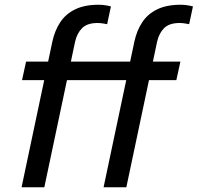

<svg xmlns="http://www.w3.org/2000/svg" viewBox="-20 -790 834 810"><path d="M528 -452H73L98 -530H553ZM167 0H71L201 -615Q211 -661 234 -696Q257 -731 297 -750.5Q337 -770 396 -770Q416 -770 432 -766.5Q448 -763 448 -763L432 -688Q432 -688 418 -690.5Q404 -693 392 -693Q348 -693 326.5 -671.5Q305 -650 297 -615ZM378 -452H73L90 -530H395ZM513 0H417L547 -615Q557 -661 580 -696Q603 -731 643 -750.5Q683 -770 742 -770Q762 -770 778 -766.5Q794 -763 794 -763L778 -688Q778 -688 764 -690.5Q750 -693 738 -693Q694 -693 672.5 -671.5Q651 -650 643 -615ZM724 -452H419L436 -530H741Z"/></svg>

Font: Be Vietnam Pro Variable Thin
Style: Italic
Weight: 100
Italic angle: -12°
Designer: Lam Bao, Tony Le, Vietanh Nguyen
Foundry: Yellow Type Foundry
Version: Version 1.002